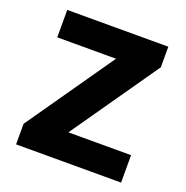

<svg xmlns="http://www.w3.org/2000/svg" viewBox="-124 -805 894 921"><g transform="rotate(20 323.0 -345.0)"><path d="M55 -105 365 -550H65V-690H581V-585L271 -140H591V0H55Z"/></g></svg>

Font: Radio Canada
Style: Bold
Weight: 700
Designer: Charles Daoud, Etienne Aubert Bonn, Alexandre Saumier Demers, Jacques Le Bailly
Foundry: Radio-Canada
Version: Version 2.104; ttfautohint (v1.8.4.7-5d5b);gftools[0.9.28.de